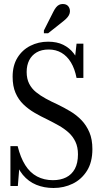

<svg xmlns="http://www.w3.org/2000/svg" viewBox="-20 -928 509 958"><path d="M244 -29Q282 -29 310 -43Q338 -57 353.5 -85.5Q369 -114 369 -158Q369 -194 356.5 -220.5Q344 -247 322.5 -266.5Q301 -286 273.5 -301.5Q246 -317 216 -332Q184 -347 153 -365Q122 -383 97 -407Q72 -431 57.5 -464.5Q43 -498 43 -545Q43 -601 67 -640Q91 -679 131.5 -699.5Q172 -720 220 -720Q264 -720 295.5 -704.5Q327 -689 348 -661.5Q369 -634 381 -595L352 -621L362 -710H396V-539H362Q353 -585 334 -616.5Q315 -648 287 -664.5Q259 -681 223 -681Q187 -681 162.5 -666.5Q138 -652 125.5 -627Q113 -602 113 -569Q113 -535 125.5 -510.5Q138 -486 159.5 -468.5Q181 -451 208.5 -436Q236 -421 267 -407Q300 -391 331 -372.5Q362 -354 386.5 -328.5Q411 -303 426 -268Q441 -233 441 -184Q441 -119 414 -76Q387 -33 343 -11.5Q299 10 247 10Q200 10 161 -6Q122 -22 94 -55.5Q66 -89 53 -142L78 -111L69 0H32V-199H68Q82 -142 106 -104Q130 -66 165 -47.5Q200 -29 244 -29ZM246 -869 199 -776V-762H220L287 -815Q300 -825 309.5 -834Q319 -843 324 -852.5Q329 -862 329 -872Q329 -887 320 -897.5Q311 -908 293 -908Q283 -908 275 -904Q267 -900 260 -891.5Q253 -883 246 -869Z"/></svg>

Font: Roboto Serif 120pt ExtraCondensed
Style: Regular
Weight: 400
Width: 2
Designer: Greg Gazdowicz
Foundry: Commercial Type
Version: Version 1.008